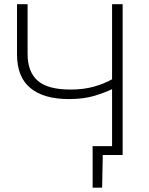

<svg xmlns="http://www.w3.org/2000/svg" viewBox="-20 -733 705 908"><path d="M418 154.5V-42H510V-311.5Q478.5 -296 427.5 -280.2Q376.5 -264.5 305.5 -264.5Q186.5 -264.5 123.5 -316.8Q60.5 -369 60.5 -475V-713H110.5V-478Q110.5 -393 158.5 -351.2Q206.5 -309.5 313 -309.5Q375.5 -309.5 424 -323.2Q472.5 -337 510 -358V-713H560V0H466L463 154.5Z"/></svg>

Font: Heraclito ExtraLight
Style: Regular
Weight: 200
Designer: Kostas Bartsokas (font) & Cristiano Sobral (main changes)
Foundry: Kostas Bartsokas (font) & Cristiano Sobral (main changes)
Version: Version 1.00;July 8, 2020;FontCreator 13.0.0.2655 64-bit